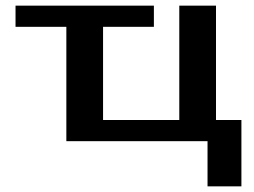

<svg xmlns="http://www.w3.org/2000/svg" viewBox="-20 -500 900 680"><path d="M35 -405V-480H525V-405H345V-75H615V-480H745V-75H835V160H715V0H215V-405Z"/></svg>

Font: Xolonium
Style: Regular
Weight: 400
Designer: Severin Meyer
Version: Version 4.2